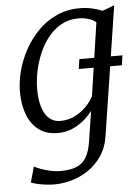

<svg xmlns="http://www.w3.org/2000/svg" viewBox="-56 -608 656 900"><g transform="rotate(-5 272.0 -158.0)"><path d="M324 -280.5 331 -326.5H533.5L527 -280.5ZM422.5 38.5Q414.5 95.5 387.5 135.5Q360.5 175.5 323 200.5Q285.5 225.5 244 237Q202.5 248.5 164.5 248.5Q143.5 248.5 122 245.8Q100.5 243 82.5 238.8Q64.5 234.5 54 230L74.5 156.5Q87 163.5 106.8 170.8Q126.5 178 150 183.2Q173.5 188.5 198 188.5Q242 188.5 271.5 177Q301 165.5 318.2 137.5Q335.5 109.5 342.5 61.5L364.5 -80Q348 -57.5 323.5 -37Q299 -16.5 268 -3.2Q237 10 201.5 10Q147 10 111.2 -16.8Q75.5 -43.5 57.8 -90.5Q40 -137.5 40 -198Q40 -244.5 53.2 -295.2Q66.5 -346 92.5 -393.8Q118.5 -441.5 156.2 -480Q194 -518.5 243.5 -541.2Q293 -564 353.5 -564Q383 -564 411 -557.8Q439 -551.5 459 -542.5L515.5 -563.5ZM425.5 -491.5Q409.5 -505 387.5 -511Q365.5 -517 342.5 -517Q297.5 -517 261.8 -497Q226 -477 199.8 -443.8Q173.5 -410.5 156 -369.2Q138.5 -328 130 -285Q121.5 -242 121.5 -203.5Q121.5 -166 127.8 -136.8Q134 -107.5 146.2 -87Q158.5 -66.5 176.2 -56Q194 -45.5 217 -45.5Q253.5 -45.5 284.2 -60.5Q315 -75.5 338.2 -99Q361.5 -122.5 374.5 -147.5Z"/></g></svg>

Font: Merriweather 28pt Light
Style: Italic
Weight: 300
Italic angle: -7.8°
Version: Version 2.101